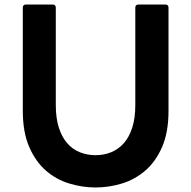

<svg xmlns="http://www.w3.org/2000/svg" viewBox="-20 -778 847 850"><path d="M403 52Q345 52 287 34.5Q229 17 183.5 -22.5Q138 -62 109.5 -127Q81 -192 81 -287V-744Q81 -758 95 -758H213Q227 -758 227 -744V-313Q227 -255 240.5 -213Q254 -171 277.5 -144Q301 -117 333.5 -104Q366 -91 403 -91Q440 -91 472 -104Q504 -117 528 -144Q552 -171 565.5 -213Q579 -255 579 -313V-744Q579 -758 593 -758H712Q726 -758 726 -744V-287Q726 -192 697.5 -127Q669 -62 623 -22.5Q577 17 519.5 34.5Q462 52 403 52Z"/></svg>

Font: LINE Seed JP_TTF Bold
Style: Regular
Weight: 700
Designer: LINE & Fontrix & Fontworks
Version: Version 1.009